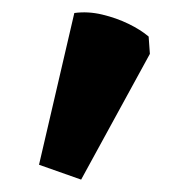

<svg xmlns="http://www.w3.org/2000/svg" viewBox="-20 -805 305 310"><path d="M111 -515 43 -539 100 -784Q122 -787 145 -781.5Q168 -776 187.5 -766.5Q207 -757 220 -746L222 -718Z"/></svg>

Font: Eczar SemiBold
Style: Regular
Weight: 600
Designer: Vaibhav Singh
Foundry: Rosetta Type Foundry
Version: Version 2.000